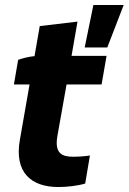

<svg xmlns="http://www.w3.org/2000/svg" viewBox="-20 -745 518 773"><path d="M215 8C250 8 293 3 323 -6L342 -119C326 -116 295 -114 274 -114C230 -114 199 -127 211 -197L248 -405H389L409 -520H268L292 -658L140 -640L119 -519C96 -517 69 -510 53 -504L36 -405H99L60 -182C37 -52 104 8 215 8ZM321 -554H412L478 -725H356Z"/></svg>

Font: Fixel Text 20240404
Style: Bold Italic
Weight: 700
Width: 4
Italic angle: -10°
Designer: AlfaBravo + MacPaw
Foundry: Kyrylo Tkachov, Marchela Mozhyna, Serhii Makarenko, Maria Weinstein, Zakhar Kryvoshyya
Version: Version 1.211;Glyphs 3.2 (3225)